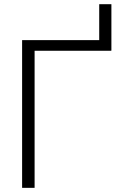

<svg xmlns="http://www.w3.org/2000/svg" viewBox="-20 -904 588 924"><path d="M516.1 -660.6H515.1V-659.7H146.5V0H86.4V-710.9H457.5V-883.8H516.1Z"/></svg>

Font: Roboto Light
Style: Regular
Weight: 300
Designer: Google
Version: Version 2.134; 2016; ttfautohint (v1.6)